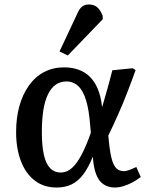

<svg xmlns="http://www.w3.org/2000/svg" viewBox="-20 -824 679 858"><path d="M233 14Q176 14 135.5 -17Q95 -48 73.5 -104Q52 -160 52 -234Q52 -297 66.5 -349.5Q81 -402 109 -441.5Q137 -481 177 -502Q217 -523 266 -523Q302 -523 331 -512.5Q360 -502 381.5 -481Q403 -460 417 -426.5Q431 -393 436 -347H437Q444 -371 451.5 -397.5Q459 -424 467 -452.5Q475 -481 482 -510L573 -519L586 -511Q569 -463 549 -411.5Q529 -360 507 -310.5Q485 -261 464 -218L467 -188Q472 -139 480 -111Q488 -83 501 -71Q514 -59 534 -59Q544 -59 559.5 -65Q575 -71 589 -78L609 -33Q591 -19 571 -8.5Q551 2 531 8Q511 14 493 14Q464 14 442.5 -0.5Q421 -15 409.5 -45.5Q398 -76 395 -122H394Q375 -75 352 -44.5Q329 -14 300 0Q271 14 233 14ZM252 -53Q278 -53 300.5 -72.5Q323 -92 344 -131.5Q365 -171 386 -231L383 -263Q378 -331 365 -374.5Q352 -418 330 -439Q308 -460 277 -460Q250 -460 229 -445.5Q208 -431 194 -401.5Q180 -372 173.5 -330.5Q167 -289 167 -234Q167 -173 176 -132.5Q185 -92 204 -72.5Q223 -53 252 -53ZM283 -576 246 -594 323 -758Q334 -784 346 -794Q358 -804 377 -804Q400 -804 414.5 -791.5Q429 -779 439 -753V-738Z"/></svg>

Font: Literata Medium
Style: Italic
Weight: 500
Italic angle: -2°
Designer: Latin by Veronika Burian and Jose Scaglione. Greek by Irene Vlachou. Cyrillic by Vera Evstafieva
Foundry: TypeTogether
Version: Version 3.103;gftools[0.9.29]